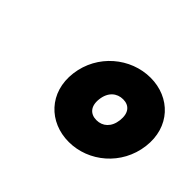

<svg xmlns="http://www.w3.org/2000/svg" viewBox="-77 -848 598 598"><g transform="rotate(45 221.5 -549.0)"><path d="M263 -388C350 -388 430 -454 442 -549C454 -644 389 -710 302 -710C215 -710 134 -644 122 -549C110 -454 176 -388 263 -388ZM276 -497C249 -497 232 -515 236 -549C240 -584 262 -602 289 -602C316 -602 332 -584 328 -549C324 -515 303 -497 276 -497Z"/></g></svg>

Font: Falling Sky
Style: BlkObl
Weight: 900
Designer: Paul D. Hunt
Foundry: Adobe Systems Incorporated
Version: Version 1.02